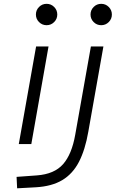

<svg xmlns="http://www.w3.org/2000/svg" viewBox="-20 -764 626 1018"><path d="M70.8 234.4 67.9 173.8 175.3 166Q268.1 159.2 314.5 106.4Q360.8 53.7 378.9 -49.8L461.9 -517.6H528.3L448.2 -65.4Q431.6 30.3 398.7 94Q365.7 157.7 310.3 190.9Q254.9 224.1 169.9 229ZM79.6 0 171.4 -517.6H237.3L146 0ZM227.1 -630.4Q203.6 -630.4 187 -647Q170.4 -663.6 170.4 -687Q170.4 -710.4 187 -727.1Q203.6 -743.7 227.1 -743.7Q250.5 -743.7 267.1 -727.1Q283.7 -710.4 283.7 -687Q283.7 -663.6 267.1 -647Q250.5 -630.4 227.1 -630.4ZM516.6 -630.4Q493.2 -630.4 476.6 -647Q460 -663.6 460 -687Q460 -710.4 476.6 -727.1Q493.2 -743.7 516.6 -743.7Q540 -743.7 556.6 -727.1Q573.2 -710.4 573.2 -687Q573.2 -663.6 556.6 -647Q540 -630.4 516.6 -630.4Z"/></svg>

Font: Cascadia Code PL Light
Style: Italic
Weight: 300
Italic angle: -10°
Monospace: yes
Designer: Aaron Bell
Foundry: Saja Typeworks
Version: Version 2404.023; ttfautohint (v1.8.4)